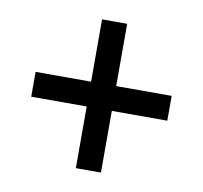

<svg xmlns="http://www.w3.org/2000/svg" viewBox="-61 -725 646 610"><g transform="rotate(10 262.0 -420.0)"><path d="M221 -379H42V-459H221V-660H302V-459H481V-379H302V-180H221Z"/></g></svg>

Font: Noto Sans Telugu UI SemiCondensed Medium
Style: Regular
Weight: 500
Width: 4
Designer: Jelle Bosma - Monotype Design Team
Foundry: Monotype Imaging Inc.
Version: Version 2.005; ttfautohint (v1.8.4.7-5d5b)